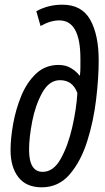

<svg xmlns="http://www.w3.org/2000/svg" viewBox="-20 -789 449 819"><path d="M401 -531Q401 -640 365 -704.5Q329 -769 246 -769Q185 -769 135 -741L153 -678Q195 -702 233 -702Q323 -702 323 -539Q323 -523 323 -503.5Q323 -484 321 -467H319Q306 -484 283.5 -498Q261 -512 230 -512Q173 -512 133.5 -474.5Q94 -437 70.5 -379.5Q47 -322 36 -260Q25 -198 25 -149Q25 -76 58.5 -33Q92 10 158 10Q230 10 277.5 -45.5Q325 -101 352 -186.5Q379 -272 390 -364.5Q401 -457 401 -531ZM104 -150Q104 -202 117.5 -271.5Q131 -341 160.5 -394Q190 -447 236 -447Q290 -447 310 -392Q306 -324 288 -245.5Q270 -167 239 -111.5Q208 -56 162 -56Q104 -56 104 -150Z"/></svg>

Font: Noto Sans Display Condensed
Style: Italic
Weight: 400
Width: 3
Designer: Monotype Design team
Foundry: Monotype Imaging Inc.
Version: 1.000